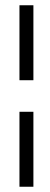

<svg xmlns="http://www.w3.org/2000/svg" viewBox="-20 -640 192 730"><path d="M54 70H107V-215H54ZM54 -335H107V-620H54Z"/></svg>

Font: Charger Sport
Style: ExLitExt
Weight: 200
Designer: Jasper
Foundry: Cannot Into Space Fonts
Version: Version 1.1